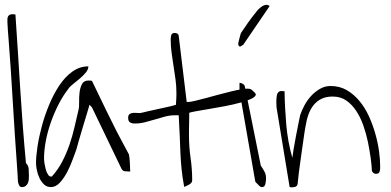

<svg xmlns="http://www.w3.org/2000/svg" viewBox="-20 -798 1670 820"><path d="M56.6 -22.5Q55.7 -47.9 51.8 -101.1Q47.9 -154.3 43.5 -221.2Q39.1 -288.1 34.7 -361.8Q30.3 -435.5 25.9 -502.9Q21.5 -570.3 17.1 -623.5Q12.7 -676.8 11.7 -702.1V-714.8Q11.7 -737.3 34.2 -737.3Q36.1 -737.3 40 -736.8Q43.9 -736.3 45.9 -736.3Q51.8 -651.4 56.6 -573.2Q61.5 -495.1 66.4 -418Q71.3 -340.8 77.1 -263.2Q83 -185.5 90.8 -101.6Q101.6 -90.8 102.5 -76.7Q103.5 -62.5 103.5 -47.9Q103.5 -41 103 -32.7Q102.5 -24.4 99.6 -17.1Q96.7 -9.8 90.3 -4.4Q84 1 74.2 1Q65.4 1 62 -5.9Q58.6 -12.7 56.6 -22.5Z M133.8 -101.6Q133.8 -129.9 140.1 -171.9Q146.5 -213.9 158.7 -259.3Q170.9 -304.7 189.9 -350.6Q209 -396.5 233.4 -433.1Q257.8 -469.7 289.1 -492.2Q320.3 -514.6 357.4 -514.6Q357.4 -501 346.2 -487.8Q335 -474.6 320.8 -462.4Q306.6 -450.2 292 -439Q277.3 -427.7 271.5 -418Q248 -387.7 229.5 -351.1Q210.9 -314.5 197.3 -275.9Q183.6 -237.3 175.8 -196.8Q168 -156.2 168 -118.2Q168 -112.3 169.9 -100.1Q171.9 -87.9 175.3 -75.2Q178.7 -62.5 184.6 -53.2Q190.4 -43.9 197.3 -43.9H200.2Q201.2 -43.9 202.1 -44.9Q228.5 -74.2 246.1 -108.4Q263.7 -142.6 276.4 -179.2Q289.1 -215.8 297.9 -253.9Q306.6 -292 315.4 -329.1Q318.4 -339.8 317.9 -361.3Q317.4 -382.8 319.8 -403.3Q322.3 -423.8 330.1 -439Q337.9 -454.1 358.4 -454.1Q362.3 -454.1 367.7 -453.6Q373 -453.1 373 -452.1Q409.2 -377 434.6 -324.7Q460 -272.5 477.5 -238.3Q495.1 -204.1 505.9 -184.6Q516.6 -165 522 -154.8Q527.3 -144.5 529.3 -141.1Q531.2 -137.7 531.2 -135.7Q532.2 -131.8 533.2 -121.6Q534.2 -111.3 534.7 -100.1Q535.2 -88.9 535.6 -78.6Q536.1 -68.4 536.1 -65.4Q526.4 -65.4 514.6 -66.4Q502.9 -67.4 498 -79.1L373 -338.9L362.3 -350.6Q359.4 -339.8 351.1 -312.5Q342.8 -285.2 333.5 -254.4Q324.2 -223.6 316.4 -196.3Q308.6 -168.9 305.7 -158.2Q299.8 -143.6 290.5 -117.2Q281.2 -90.8 267.6 -64.5Q253.9 -38.1 236.3 -18.6Q218.8 1 197.3 1Q179.7 1 168 -10.3Q156.2 -21.5 148.4 -38.1Q140.6 -54.7 137.2 -72.3Q133.8 -89.8 133.8 -101.6Z M726.6 -305.7Q705.1 -305.7 683.6 -299.8Q662.1 -293.9 641.1 -287.6Q620.1 -281.2 599.1 -275.9Q578.1 -270.5 555.7 -270.5Q543 -270.5 535.2 -275.4Q527.3 -280.3 527.3 -294.9Q527.3 -306.6 533.7 -311Q540 -315.4 549.3 -315.9Q558.6 -316.4 568.8 -315.4Q579.1 -314.5 585 -316.4Q592.8 -318.4 613.8 -323.2Q634.8 -328.1 658.2 -333Q681.6 -337.9 702.6 -342.8Q723.6 -347.7 731.4 -350.6Q731.4 -353.5 731.9 -360.8Q732.4 -368.2 732.9 -376.5Q733.4 -384.8 733.4 -391.6V-402.3Q733.4 -431.6 729.5 -459.5Q725.6 -487.3 721.2 -515.6Q716.8 -543.9 712.9 -572.3Q709 -600.6 709 -628.9Q709 -638.7 711.4 -647.9Q713.9 -657.2 726.6 -657.2Q731.4 -657.2 736.8 -654.8Q742.2 -652.3 743.2 -645.5L777.3 -363.3Q778.3 -362.3 779.3 -362.3H782.2Q792 -362.3 812.5 -367.2Q833 -372.1 858.4 -378.9Q883.8 -385.7 912.6 -393.6Q941.4 -401.4 967.8 -407.7Q994.1 -414.1 1015.6 -417.5Q1037.1 -420.9 1048.8 -418Q1052.7 -417 1061.5 -408.7Q1070.3 -400.4 1072.3 -396.5Q1074.2 -386.7 1055.7 -377.4Q1037.1 -368.2 1007.3 -359.9Q977.5 -351.6 941.4 -344.7Q905.3 -337.9 872.6 -332.5Q839.8 -327.1 816.4 -322.8Q793 -318.4 788.1 -316.4V-296.9Q788.1 -284.2 787.6 -269Q787.1 -253.9 787.1 -240.2V-220.7Q787.1 -170.9 793.9 -123.5Q800.8 -76.2 800.8 -28.3Q800.8 -21.5 796.9 -17.1Q793 -12.7 787.1 -9.3Q781.2 -5.9 775.4 -3.4Q769.5 -1 766.6 0Q758.8 -42 755.4 -76.7Q752 -111.3 750.5 -145.5Q749 -179.7 747.6 -218.3Q746.1 -256.8 743.2 -305.7Z M1002.9 -444.3Q1008.8 -444.3 1016.1 -440.4Q1023.4 -436.5 1025.4 -429.7L1093.8 -90.8Q1105.5 -73.2 1110.8 -62.5Q1116.2 -51.8 1116.2 -34.2Q1116.2 -25.4 1113.3 -12.2Q1110.4 1 1099.6 1H1095.7Q1093.8 1 1093.8 0Q1091.8 -1 1087.9 -3.9L1073.2 -18.6Q1070.3 -21.5 1070.3 -22.5L1002.9 -408.2ZM1018.6 -606.4 1004.9 -598.6Q995.1 -603.5 998 -615.7Q1001 -627.9 1002.9 -635.7Q1003.9 -638.7 1005.9 -646.5Q1007.8 -654.3 1009.8 -658.2Q1014.6 -665 1022.9 -677.2Q1031.2 -689.5 1039.6 -701.7Q1047.9 -713.9 1056.6 -724.6Q1065.4 -735.4 1070.3 -742.2Q1074.2 -748 1080.1 -754.4Q1085.9 -760.7 1093.3 -766.6Q1100.6 -772.5 1107.9 -775.4Q1115.2 -778.3 1122.1 -777.3Q1124 -776.4 1127 -774.9Q1129.9 -773.4 1131.8 -772.5Z M1160.2 -363.3Q1160.2 -369.1 1160.6 -377Q1161.1 -384.8 1162.6 -392.1Q1164.1 -399.4 1168.9 -404.3Q1173.8 -409.2 1182.6 -409.2Q1184.6 -409.2 1189 -408.7Q1193.4 -408.2 1195.3 -408.2Q1196.3 -338.9 1202.6 -265.6Q1209 -192.4 1228.5 -124Q1229.5 -134.8 1233.9 -160.6Q1238.3 -186.5 1243.7 -215.3Q1249 -244.1 1254.4 -269.5Q1259.8 -294.9 1261.7 -305.7Q1268.6 -326.2 1280.3 -348.1Q1292 -370.1 1309.1 -388.7Q1326.2 -407.2 1347.2 -418.9Q1368.2 -430.7 1391.6 -430.7Q1430.7 -430.7 1460.9 -413.1Q1491.2 -395.5 1515.1 -366.7Q1539.1 -337.9 1555.7 -301.3Q1572.3 -264.6 1583 -226.6Q1593.8 -188.5 1598.6 -153.3Q1603.5 -118.2 1603.5 -90.8V-79.1Q1603.5 -73.2 1602.1 -67.9Q1600.6 -62.5 1597.2 -59.1Q1593.8 -55.7 1585 -55.7Q1575.2 -55.7 1568.4 -67.4Q1567.4 -91.8 1563 -124Q1558.6 -156.2 1551.3 -191.9Q1543.9 -227.5 1531.7 -262.2Q1519.5 -296.9 1501.5 -324.2Q1483.4 -351.6 1459 -368.7Q1434.6 -385.7 1400.4 -385.7Q1373 -385.7 1353 -376Q1333 -366.2 1319.3 -349.1Q1305.7 -332 1297.4 -309.1Q1289.1 -286.1 1285.2 -259.8Q1282.2 -246.1 1277.3 -210.9Q1272.5 -175.8 1266.6 -135.7Q1260.7 -95.7 1256.3 -60.5Q1252 -25.4 1251 -11.7Q1248 -2 1240.7 0Q1233.4 2 1225.6 2Q1224.6 2 1220.7 1.5Q1216.8 1 1216.8 0L1161.1 -338.9Q1161.1 -340.8 1160.6 -349.6Q1160.2 -358.4 1160.2 -363.3Z"/></svg>

Font: Waiting for the Sunrise
Style: Regular
Weight: 300
Version: Version 1.001 2001